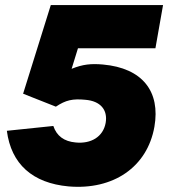

<svg xmlns="http://www.w3.org/2000/svg" viewBox="-20 -720 665 756"><path d="M250 14C426 29 560 -62 588 -221C612 -359 542 -452 385 -466C339 -470 306 -467 262 -449L287 -530H592L622 -700H180L71 -351L200 -300C239 -326 266 -332 317 -327C375 -322 405 -288 396 -236C386 -181 338 -153 278 -159C232 -163 203 -185 190 -224L7 -205C24 -74 108 1 250 14Z"/></svg>

Font: Fixel Display 20240404 Black
Style: Italic
Weight: 900
Italic angle: -10°
Designer: AlfaBravo + MacPaw
Foundry: Kyrylo Tkachov, Marchela Mozhyna, Serhii Makarenko, Maria Weinstein, Zakhar Kryvoshyya
Version: Version 1.211;Glyphs 3.2 (3225)